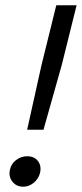

<svg xmlns="http://www.w3.org/2000/svg" viewBox="-20 -695 309 725"><path d="M82.5 -205 136.7 -449.2 192.5 -675H269.2L213.3 -450L144.2 -205ZM67.5 10Q41.7 10 26.7 -9.2Q11.7 -28.3 17.5 -54.2Q21.7 -75.8 40.4 -90.4Q59.2 -105 82.5 -105Q110 -105 123.8 -86.2Q137.5 -67.5 130.8 -40.8Q125 -19.2 107.1 -4.6Q89.2 10 67.5 10Z"/></svg>

Font: Funnel Sans Light Light
Style: Italic
Weight: 300
Italic angle: -14.036°
Version: Version 1.000